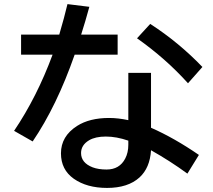

<svg xmlns="http://www.w3.org/2000/svg" viewBox="-20 -858 1040 938"><path d="M606.9 -502H717.8V-233.9Q832 -183.6 951.7 -101.1L895.5 -9.8Q811.5 -71.3 717.8 -124Q712.4 -37.6 661.6 8.8Q605 60.1 502.9 60.1Q404.3 60.1 340.3 15.1Q277.8 -29.3 277.8 -108.9Q277.8 -192.4 356.4 -242.7Q417.5 -281.7 512.7 -281.7Q557.1 -281.7 606.9 -271ZM606.9 -170.9Q548.8 -190.9 497.1 -190.9Q446.3 -190.9 415.5 -172.9Q376 -149.4 376 -110.4Q376 -62.5 432.6 -40.5Q460.9 -29.8 500.5 -29.8Q564 -29.8 591.8 -83.5Q606.9 -112.3 606.9 -150.9ZM83 -689H269.5Q294.4 -773.4 309.6 -837.9L416.5 -824.7Q397 -752.9 376.5 -689H554.7V-590.8H344.7Q257.3 -340.3 139.6 -167L48.8 -218.8Q160.2 -383.8 236.8 -590.8H83ZM898.4 -451.2Q790 -571.8 649.4 -670.9L713.9 -741.2Q853.5 -650.9 968.8 -530.8Z"/></svg>

Font: FORM UDPGothic
Style: Bold
Weight: 700
Foundry: Pronama LLC
Version: Version 1.051